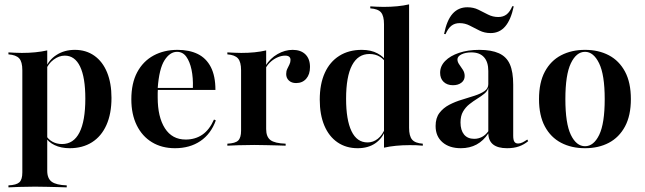

<svg xmlns="http://www.w3.org/2000/svg" viewBox="-20 -651 2883 858"><path d="M17.7 186.3V177.4Q53.2 175.8 66.5 163.7Q79.8 151.6 79.8 119.4V-337.1Q79.8 -375 65.7 -390.3Q51.6 -405.6 17.7 -408.1V-416.9Q33.1 -416.1 47.2 -415.3Q61.3 -414.5 77.4 -414.5Q141.1 -414.5 191.1 -425.8V112.1Q191.1 146.8 211.3 161.3Q231.5 175.8 278.2 177.4V186.3Q263.7 185.5 240.3 185.1Q216.9 184.7 189.9 183.9Q162.9 183.1 136.3 183.1Q98.4 183.1 66.1 184.3Q33.9 185.5 17.7 186.3ZM291.1 11.3Q252.4 11.3 223.4 -2.8Q194.4 -16.9 183.1 -39.5L184.7 -47.6Q194.4 -29 213.7 -18.1Q233.1 -7.3 257.3 -7.3Q308.9 -7.3 335.1 -58.9Q361.3 -110.5 361.3 -210.5Q361.3 -304.8 337.9 -353.6Q314.5 -402.4 269.4 -402.4Q243.5 -402.4 219.4 -384.3Q195.2 -366.1 184.7 -337.9L183.1 -345.2Q197.6 -383.1 232.7 -405.6Q267.7 -428.2 314.5 -428.2Q364.5 -428.2 401.6 -402Q438.7 -375.8 458.5 -327.4Q478.2 -279 478.2 -213.7Q478.2 -142.7 455.6 -92.3Q433.1 -41.9 391.1 -15.3Q349.2 11.3 291.1 11.3Z M762.1 11.3Q703.2 11.3 659.3 -15.3Q615.3 -41.9 591.1 -91.1Q566.9 -140.3 566.9 -207.3Q566.9 -279 593.1 -328.2Q619.4 -377.4 666.1 -402.8Q712.9 -428.2 773.4 -428.2Q825.8 -428.2 863.7 -409.7Q901.6 -391.1 922.2 -351.2Q942.7 -311.3 942.7 -249.2H646.8L646 -258.1H841.9Q843.5 -303.2 835.9 -339.5Q828.2 -375.8 812.5 -397.6Q796.8 -419.4 771 -419.4Q739.5 -419.4 715.3 -381.9Q691.1 -344.4 684.7 -256.5L685.5 -254.8Q684.7 -245.2 684.7 -235.5Q684.7 -225.8 684.7 -215.3Q684.7 -128.2 716.9 -77.8Q749.2 -27.4 809.7 -27.4Q852.4 -27.4 884.3 -49.2Q916.1 -71 936.3 -116.9L944.4 -112.9Q922.6 -52.4 875.4 -20.6Q828.2 11.3 762.1 11.3Z M996 0V-8.9Q1031.5 -10.5 1044.4 -23Q1057.3 -35.5 1057.3 -66.9V-337.1Q1057.3 -374.2 1043.5 -389.9Q1029.8 -405.6 996 -408.1V-416.9Q1015.3 -416.1 1028.6 -415.3Q1041.9 -414.5 1058.1 -414.5Q1121.8 -414.5 1169.4 -425.8V-74.2Q1169.4 -39.5 1188.7 -25Q1208.1 -10.5 1256.5 -8.9V0Q1241.9 -0.8 1218.5 -1.2Q1195.2 -1.6 1168.5 -2.4Q1141.9 -3.2 1116.1 -3.2Q1078.2 -3.2 1045.2 -2Q1012.1 -0.8 996 0ZM1303.2 -279.8Q1283.1 -279.8 1271 -291.1Q1258.9 -302.4 1258.9 -320.2Q1258.9 -333.1 1263.7 -343.1Q1268.5 -353.2 1273.4 -362.9Q1278.2 -372.6 1278.2 -383.1Q1278.2 -402.4 1254 -402.4Q1238.7 -402.4 1222.2 -395.6Q1205.6 -388.7 1191.5 -376.6Q1177.4 -364.5 1167.7 -347.6L1166.9 -357.3Q1187.1 -390.3 1220.2 -409.3Q1253.2 -428.2 1287.9 -428.2Q1324.2 -428.2 1344.8 -408.1Q1365.3 -387.9 1365.3 -351.6Q1365.3 -318.5 1348.4 -299.2Q1331.5 -279.8 1303.2 -279.8Z M1696 8.9V-542.7Q1696 -579.8 1682.7 -595.6Q1669.4 -611.3 1634.7 -613.7V-622.6Q1650 -621.8 1664.1 -621Q1678.2 -620.2 1694.4 -620.2Q1725.8 -620.2 1754.8 -623Q1783.9 -625.8 1808.1 -631.5V-79.8Q1808.1 -43.5 1821.4 -27.4Q1834.7 -11.3 1869.4 -8.9V0Q1854 -1.6 1839.9 -2Q1825.8 -2.4 1810.5 -2.4Q1779 -2.4 1750 0.4Q1721 3.2 1696 8.9ZM1578.2 11.3Q1526.6 11.3 1488.3 -14.9Q1450 -41.1 1429.4 -89.9Q1408.9 -138.7 1408.9 -205.6Q1408.9 -275.8 1431.5 -325.4Q1454 -375 1496.4 -401.6Q1538.7 -428.2 1596.8 -428.2Q1637.9 -428.2 1666.9 -412.5Q1696 -396.8 1705.6 -377.4L1704 -370.2Q1696 -386.3 1676.6 -398Q1657.3 -409.7 1630.6 -409.7Q1579.8 -409.7 1553.2 -359.3Q1526.6 -308.9 1526.6 -209.7Q1526.6 -115.3 1550.8 -64.9Q1575 -14.5 1622.6 -14.5Q1647.6 -14.5 1668.5 -31Q1689.5 -47.6 1701.6 -79.8L1703.2 -71.8Q1688.7 -32.3 1656.9 -10.5Q1625 11.3 1578.2 11.3Z M2039.5 11.3Q1987.9 11.3 1957.3 -15.3Q1926.6 -41.9 1926.6 -87.9Q1926.6 -123.4 1943.5 -146Q1960.5 -168.5 1987.5 -182.7Q2014.5 -196.8 2044.4 -205.6Q2074.2 -214.5 2101.2 -223.4Q2128.2 -232.3 2145.2 -244Q2162.1 -255.6 2162.1 -275V-333.9Q2162.1 -374.2 2142.7 -395.6Q2123.4 -416.9 2086.3 -416.9Q2060.5 -416.9 2042.3 -408.1Q2024.2 -399.2 2024.2 -385.5Q2024.2 -374.2 2032.3 -362.9Q2040.3 -351.6 2048.4 -339.1Q2056.5 -326.6 2056.5 -311.3Q2056.5 -292.7 2041.9 -281.5Q2027.4 -270.2 2004 -270.2Q1978.2 -270.2 1962.5 -285.1Q1946.8 -300 1946.8 -325.8Q1946.8 -355.6 1969.4 -378.6Q1991.9 -401.6 2031.5 -414.9Q2071 -428.2 2121.8 -428.2Q2175.8 -428.2 2209.7 -412.9Q2243.5 -397.6 2258.5 -363.7Q2273.4 -329.8 2273.4 -272.6V-44.4Q2273.4 -25.8 2278.6 -17.7Q2283.9 -9.7 2295.2 -9.7Q2305.6 -9.7 2315.7 -14.9Q2325.8 -20.2 2336.3 -27.4L2340.3 -20.2Q2321.8 -4.8 2299.2 3.2Q2276.6 11.3 2246 11.3Q2163.7 11.3 2162.1 -54.8Q2140.3 -21.8 2109.7 -5.2Q2079 11.3 2039.5 11.3ZM2099.2 -30.6Q2117.7 -30.6 2133.9 -39.1Q2150 -47.6 2162.1 -64.5V-258.9Q2158.1 -243.5 2144.4 -232.3Q2130.6 -221 2112.9 -210.1Q2095.2 -199.2 2077.8 -185.5Q2060.5 -171.8 2049.2 -152.4Q2037.9 -133.1 2037.9 -104Q2037.9 -69.4 2053.6 -50Q2069.4 -30.6 2099.2 -30.6ZM2172.6 -503.2Q2145.2 -503.2 2122.6 -514.5Q2100 -525.8 2079 -536.7Q2058.1 -547.6 2033.9 -547.6Q2012.1 -547.6 1997.2 -535.9Q1982.3 -524.2 1971 -498.4L1964.5 -499.2Q1976.6 -560.5 2002.4 -589.5Q2028.2 -618.5 2068.5 -618.5Q2096 -618.5 2117.7 -607.7Q2139.5 -596.8 2160.9 -585.9Q2182.3 -575 2206.5 -575Q2229 -575 2244 -586.7Q2258.9 -598.4 2269.4 -623.4L2275.8 -622.6Q2262.9 -562.1 2237.5 -532.7Q2212.1 -503.2 2172.6 -503.2Z M2594.4 11.3Q2533.9 11.3 2487.5 -12.9Q2441.1 -37.1 2414.9 -85.9Q2388.7 -134.7 2388.7 -208.1Q2388.7 -282.3 2414.9 -331Q2441.1 -379.8 2487.5 -404Q2533.9 -428.2 2594.4 -428.2Q2654.8 -428.2 2700.8 -404Q2746.8 -379.8 2773 -331Q2799.2 -282.3 2799.2 -208.1Q2799.2 -134.7 2773 -85.9Q2746.8 -37.1 2700.8 -12.9Q2654.8 11.3 2594.4 11.3ZM2594.4 2.4Q2633.1 2.4 2657.7 -48.4Q2682.3 -99.2 2682.3 -208.1Q2682.3 -316.9 2657.3 -368.1Q2632.3 -419.4 2594.4 -419.4Q2555.6 -419.4 2531 -368.1Q2506.5 -316.9 2506.5 -208.1Q2506.5 -99.2 2531 -48.4Q2555.6 2.4 2594.4 2.4Z"/></svg>

Font: Playfair 144pt
Style: Bold
Weight: 700
Version: Version 2.001;gftools[0.9.30]